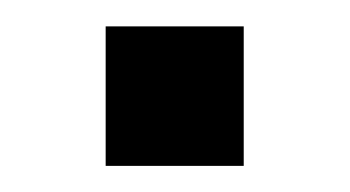

<svg xmlns="http://www.w3.org/2000/svg" viewBox="-20 -127 268 147"><path d="M60.9 -106.8H166.6V0H60.9Z"/></svg>

Font: Min Sans VF VF
Style: Regular
Weight: 400
Designer: Jinseong-Kim, NotoSansCJK, Nunito
Foundry: Jinseong-Kim
Version: Version 1.420;Glyphs 3.1.2 (3151)